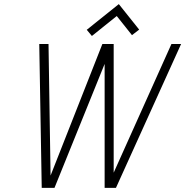

<svg xmlns="http://www.w3.org/2000/svg" viewBox="-20 -914 901 934"><path d="M657 -770 558 -894 402 -769 427 -739 548 -836 622 -743ZM533 -700H478L226 -60L216 -700H171L183 0H245L489 -603V0H544L861 -700H814L533 -74Z"/></svg>

Font: Advent Pro Light
Style: Italic
Weight: 300
Italic angle: -12°
Version: Version 3.000